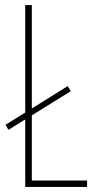

<svg xmlns="http://www.w3.org/2000/svg" viewBox="-20 -734 383 754"><path d="M79 0H322V-25H105V-281L258 -376L246 -396L105 -308V-714H79V-292L2 -244L13 -224L79 -265Z"/></svg>

Font: Noto Sans Sinhala ExtraCondensed Thin
Style: Regular
Weight: 100
Width: 2
Designer: Jelle Bosma - Monotype Design Team
Foundry: Monotype Imaging Inc.
Version: Version 2.006